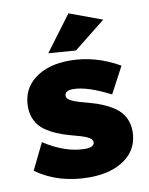

<svg xmlns="http://www.w3.org/2000/svg" viewBox="-87 -839 709 911"><g transform="rotate(-10 267.5 -383.0)"><path d="M306.2 -774.9 463.9 -716.8 311 -595.2 179.2 -605ZM443.8 -359.9Q332.5 -417 266.1 -417Q225.1 -417 225.1 -391.1Q225.1 -378.9 240.7 -369.6Q256.3 -360.4 281.5 -353Q306.6 -345.7 336.7 -337.6Q366.7 -329.6 397 -316.4Q427.2 -303.2 452.4 -285.4Q477.5 -267.6 493.2 -238.3Q508.8 -209 508.8 -170.9Q508.8 -87.9 443.4 -39.6Q377.9 8.8 270 8.8Q121.1 8.8 14.2 -67.9L76.2 -194.8Q179.7 -127.9 272.9 -127.9Q317.9 -127.9 317.9 -152.8Q317.9 -165 302.5 -174.3Q287.1 -183.6 262.7 -190.7Q238.3 -197.8 208.5 -205.8Q178.7 -213.9 149.2 -226.8Q119.6 -239.7 95.2 -257.1Q70.8 -274.4 55.4 -303.7Q40 -333 40 -371.1Q40 -455.6 103.8 -504.4Q167.5 -553.2 272 -553.2Q396.5 -553.2 511.2 -486.8Z"/></g></svg>

Font: Montserrat arm ExtraBold
Style: Regular
Weight: 800
Designer: Julieta Ulanovsky
Foundry: Julieta Ulanovsky
Version: Version 6.000;PS 006.000;hotconv 1.0.88;makeotf.lib2.5.64775